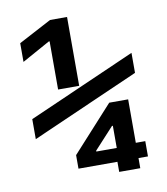

<svg xmlns="http://www.w3.org/2000/svg" viewBox="-83 -805 766 879"><g transform="rotate(-10 300.0 -365.0)"><path d="M190 -415V-639H186L56 -567V-654L209 -735H288V-415ZM400 5V-42H219V-105L410 -315H498V-113H542V-42H498V5ZM313 -105H408V-208H404L313 -109ZM50 -209V-302L550 -522V-429Z"/></g></svg>

Font: M PLUS Code Latin 60 Medium
Style: Regular
Weight: 500
Width: 7
Monospace: yes
Designer: Coji Morishita
Foundry: UNDERFOREST DESIGN
Version: Version 1.005; ttfautohint (v1.8.3)